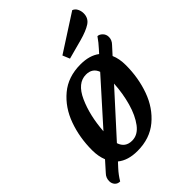

<svg xmlns="http://www.w3.org/2000/svg" viewBox="-270 -869 1039 1039"><g transform="rotate(-45 249.5 -349.5)"><path d="M506 -483 466 -439Q482 -403 482 -353Q482 -257 451.5 -172Q421 -87 357 -33.5Q293 20 198 20Q126 20 83 -15L59 11Q34 38 15 70Q-4 70 -15 57.5Q-26 45 -26 27Q-26 1 -8 -17L42 -73Q27 -110 27 -157Q27 -253 57.5 -338Q88 -423 152 -476.5Q216 -530 311 -530Q380 -530 422 -498L440 -518Q464 -544 484 -573Q498 -573 511.5 -559.5Q525 -546 525 -526Q525 -502 506 -483ZM143 -186 358 -426Q342 -470 293 -470Q228 -470 189.5 -385Q151 -300 143 -186ZM366 -328 149 -89Q165 -40 217 -40Q261 -40 293 -82.5Q325 -125 343.5 -190.5Q362 -256 366 -328ZM519 -713Q519 -676 489 -656.5Q459 -637 404 -622L293 -592L276 -633L487 -769Q503 -763 511 -747Q519 -731 519 -713Z"/></g></svg>

Font: Sansita
Style: Italic
Weight: 400
Italic angle: -11°
Designer: Pablo Cosgaya
Foundry: Omnibus-Type
Version: Version 1.006